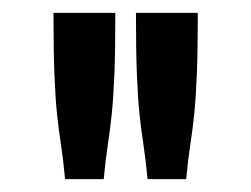

<svg xmlns="http://www.w3.org/2000/svg" viewBox="-20 -685 390 298"><path d="M63 -665H159Q159 -605 157.5 -569Q156 -533 153.5 -508.5Q151 -484 147.5 -461.5Q144 -439 141 -407H81Q78 -439 74.5 -461.5Q71 -484 68.5 -508Q66 -532 64.5 -568.5Q63 -605 63 -665ZM191 -665H287Q287 -605 285.5 -569Q284 -533 281.5 -508.5Q279 -484 275.5 -461.5Q272 -439 269 -407H209Q206 -439 202.5 -461.5Q199 -484 196.5 -508Q194 -532 192.5 -568.5Q191 -605 191 -665Z"/></svg>

Font: Inconsolata ExtraCondensed Black
Style: Regular
Weight: 900
Width: 2
Monospace: yes
Designer: Raph Levien, Cyreal, Brenton Simpson
Foundry: Raph Levien, Cyreal, Google
Version: Version 3.001; ttfautohint (v1.8.2.53-6de2)